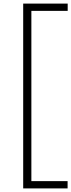

<svg xmlns="http://www.w3.org/2000/svg" viewBox="-20 -828 396 1068"><path d="M109 220V-808H356.5V-767.5H154.5V179.5H356V220Z"/></svg>

Font: Encode Sans SemiExpanded ExtraLight
Style: Regular
Weight: 250
Width: 6
Designer: Multiple Designers
Foundry: Impallari Type
Version: Version 3.002